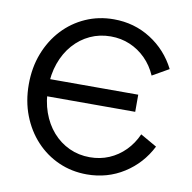

<svg xmlns="http://www.w3.org/2000/svg" viewBox="-82 -814 903 905"><g transform="rotate(10 369.5 -361.0)"><path d="M116.7 -402.3V-320.3H391.1H565.4V-402.3H391.1ZM611.8 -502 690.4 -546.9Q647.5 -631.8 568.4 -682.1Q489.3 -732.4 391.1 -732.4Q318.8 -732.4 256.6 -704.8Q194.3 -677.2 147.7 -627.2Q101.1 -577.1 75 -509.5Q48.8 -441.9 48.8 -361.3Q48.8 -280.8 75 -213.1Q101.1 -145.5 147.7 -95.5Q194.3 -45.4 256.6 -17.8Q318.8 9.8 391.1 9.8Q489.3 9.8 568.4 -40.5Q647.5 -90.8 690.4 -175.8L611.8 -220.7Q591.8 -175.3 558.6 -141.8Q525.4 -108.4 482.9 -90.3Q440.4 -72.3 391.1 -72.3Q337.9 -72.3 292.5 -93.3Q247.1 -114.3 213.1 -152.8Q179.2 -191.4 160.4 -244.4Q141.6 -297.4 141.6 -361.3Q141.6 -425.3 160.4 -478.3Q179.2 -531.2 213.1 -569.8Q247.1 -608.4 292.5 -629.4Q337.9 -650.4 391.1 -650.4Q440.4 -650.4 482.9 -632.3Q525.4 -614.3 558.6 -581.1Q591.8 -547.9 611.8 -502Z"/></g></svg>

Font: Giphurs SC
Style: Regular
Weight: 400
Version: Version 0.920